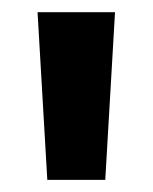

<svg xmlns="http://www.w3.org/2000/svg" viewBox="-20 -713 252 317"><path d="M58.1 -416 42 -692.9H169.9L153.8 -416Z"/></svg>

Font: Fira Sans Compressed
Style: Bold
Weight: 700
Width: 1
Designer: Carrois Corporate & Edenspiekermann AG
Foundry: Carrois Corporate GbR & Edenspiekermann AG
Version: Version 4.203;PS 004.203;hotconv 1.0.88;makeotf.lib2.5.64775